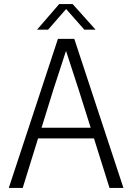

<svg xmlns="http://www.w3.org/2000/svg" viewBox="-20 -918 643 938"><path d="M263 -728H343L583 0H515L439 -242H166L91 0H23ZM242 -484 183 -294H423L363 -484L303 -668H302ZM161 -773 269 -898H335L447 -773H392L303 -874L215 -773Z"/></svg>

Font: Murecho Light
Style: Regular
Weight: 300
Designer: Neil Summerour
Foundry: Positype
Version: Version 1.010; ttfautohint (v1.8.3)